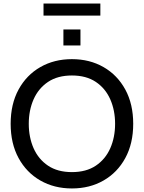

<svg xmlns="http://www.w3.org/2000/svg" viewBox="-20 -1047 810 1081"><path d="M385 14Q285 14 207 -30.8Q129 -75.5 84.5 -157.2Q40 -239 40 -350Q40 -461 84.5 -542.8Q129 -624.5 207 -669.2Q285 -714 385 -714Q485 -714 563 -669.2Q641 -624.5 685.5 -542.8Q730 -461 730 -350Q730 -239 685.5 -157.2Q641 -75.5 563 -30.8Q485 14 385 14ZM385 -78Q465.5 -78 519.5 -114.2Q573.5 -150.5 600.8 -212.2Q628 -274 628 -350Q628 -426 600.8 -487.8Q573.5 -549.5 519.5 -585.8Q465.5 -622 385 -622Q304.5 -622 250.5 -585.8Q196.5 -549.5 169.2 -487.8Q142 -426 142 -350Q142 -274 169.2 -212.2Q196.5 -150.5 250.5 -114.2Q304.5 -78 385 -78ZM337 -791V-881H433V-791ZM225 -959V-1027H545V-959Z"/></svg>

Font: Cabin Resolve
Style: Regular-Resolve
Weight: 400
Designer: Pablo Impallari
Foundry: Pablo Impallari. http://www.impallari.com Igino Marini. http://www.ikern.com
Version: Version 3.001